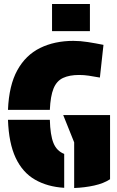

<svg xmlns="http://www.w3.org/2000/svg" viewBox="-20 -933 587 963"><path d="M230 -382H20Q25 -505 67 -581Q109 -657 181.5 -692.5Q254 -728 348 -728Q383 -728 421 -722Q459 -716 499 -708L481 -544Q448 -550 424.5 -553.5Q401 -557 377 -557Q328 -557 296 -542Q264 -527 248.5 -489Q233 -451 230 -382ZM352 10V-219L297 -356H532V-34Q500 -13 452.5 -2.5Q405 8 352 10ZM302 -161V9Q218 4 155.5 -32Q93 -68 58.5 -141.5Q24 -215 20 -332H230Q232 -256 248 -216Q264 -176 302 -161ZM241 -913H431V-777H241Z"/></svg>

Font: Protest Guerrilla
Style: Regular
Weight: 400
Designer: Octavio Pardo
Foundry: Ashler Design
Version: Version 2.005; ttfautohint (v1.8.4.7-5d5b)